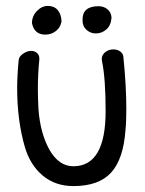

<svg xmlns="http://www.w3.org/2000/svg" viewBox="-20 -629 490 649"><path d="M188 -557Q187 -581 175 -595Q163 -609 142 -609Q121 -609 104.5 -591.5Q88 -574 88 -551Q96 -512 133 -512Q154 -512 169.5 -524.5Q185 -537 188 -557ZM259 -563Q258 -542 271.5 -529Q285 -516 304 -516Q324 -516 339.5 -529.5Q355 -543 357 -569Q356 -587 343.5 -597.5Q331 -608 313 -608Q259 -608 259 -563ZM337 -253Q337 -67 228 -67Q179 -67 147 -123Q116 -179 110 -260Q108 -300 108 -326Q108 -381 113 -428Q114 -441 106 -449Q98 -457 85 -457Q72 -457 58 -447.5Q44 -438 43 -425Q38 -372 38 -330Q38 -222 64 -132Q82 -71 124.5 -35.5Q167 0 228 0Q314 0 355.5 -45.5Q397 -91 404 -188Q407 -215 407 -260Q407 -340 397 -437Q396 -448 386.5 -455Q377 -462 363 -462Q348 -462 336 -453Q324 -443 324 -430L325 -421Q337 -364 337 -253Z"/></svg>

Font: Patrick Hand SC
Style: Regular
Weight: 400
Designer: Patrick Wagesreiter
Foundry: Patrick Wagesreiter
Version: Version 2.001; ttfautohint (v1.8.2)